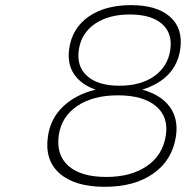

<svg xmlns="http://www.w3.org/2000/svg" viewBox="-20 -720 718 741"><path d="M165 -193.8Q174.8 -262.2 223.1 -308.6Q271.5 -355 349.1 -374Q292.5 -394 265.6 -434.1Q238.8 -474.1 247.1 -532.2Q258.3 -611.3 322 -655.8Q385.7 -700.2 485.8 -700.2Q585.4 -700.2 636.2 -655.3Q687 -610.4 675.8 -530.8Q659.2 -415 528.8 -374Q599.6 -355 634.3 -308.8Q668.9 -262.7 659.2 -194.8Q645.5 -102.5 572.5 -50.8Q499.5 1 384.8 1Q269 1 210.2 -50.5Q151.4 -102.1 165 -193.8ZM207 -199.2Q195.8 -122.6 244.1 -79.8Q292.5 -37.1 390.1 -37.1Q486.3 -37.1 547.6 -79.6Q608.9 -122.1 620.1 -198.2Q630.9 -269.5 581.3 -310.8Q531.7 -352.1 435.1 -352.1Q339.4 -352.1 278.6 -311.3Q217.8 -270.5 207 -199.2ZM284.2 -527.8Q274.9 -463.4 316.7 -426.3Q358.4 -389.2 440.9 -389.2Q523.4 -389.2 575.7 -426.3Q627.9 -463.4 637.2 -527.8Q646.5 -591.8 605 -627.9Q563.5 -664.1 481 -664.1Q398.4 -664.1 345.9 -627.7Q293.5 -591.3 284.2 -527.8Z"/></svg>

Font: Trueno UltraLight
Style: Italic
Weight: 250
Designer: Julieta Ulanovsky
Foundry: Julieta Ulanovsky
Version: Version 3.001b | FøM Fix